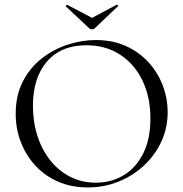

<svg xmlns="http://www.w3.org/2000/svg" viewBox="-20 -812 806 844"><path d="M366 12Q294 12 235.5 -13.5Q177 -39 135.5 -84Q94 -129 71.5 -187.5Q49 -246 49 -312Q49 -393 80.5 -454Q112 -515 164 -555.5Q216 -596 278 -616Q340 -636 401 -636Q475 -636 533.5 -609.5Q592 -583 633 -538Q674 -493 695.5 -436Q717 -379 717 -319Q717 -249 689 -189Q661 -129 612.5 -84Q564 -39 500.5 -13.5Q437 12 366 12ZM401.4 -9Q468.6 -9 523 -41.4Q577.4 -73.8 609.3 -137Q641.2 -200.2 641.2 -290.8Q641.2 -385.2 606.4 -457.6Q571.6 -530 508.4 -571.5Q445.2 -613 359.4 -613Q248.4 -613 186.6 -541.6Q124.8 -470.2 124.8 -346.6Q124.8 -276 144.6 -214.5Q164.4 -153 201.3 -106.7Q238.2 -60.4 288.9 -34.7Q339.6 -9 401.4 -9ZM372.8 -687 269.8 -783.6Q268 -785.8 271.4 -788.8Q274.8 -791.8 275.8 -790.6L384.8 -733.4L492.8 -791Q494.8 -792.8 497.7 -789.4Q500.6 -786 497.8 -784L395.8 -687Q391.8 -683 384.8 -683Q377.8 -683 372.8 -687Z"/></svg>

Font: Cormorant Infant Light
Style: Regular
Weight: 300
Designer: Christian Thalmann (Catharsis Fonts)
Foundry: Catharsis Fonts
Version: Version 4.001